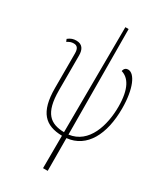

<svg xmlns="http://www.w3.org/2000/svg" viewBox="-243 -848 996 1176"><g transform="rotate(30 255.0 -260.0)"><path d="M273 240H306L305 9C442 -5 510 -136 510 -318C510 -457 470 -544 423 -544C412 -544 396 -538 393 -516C445 -501 485 -445 485 -317C485 -185 440 -33 305 -16L301 -760H278L274 -15C176 -17 119 -60 119 -222V-468C119 -510 103 -539 60 -539C39 -539 22 -534 2 -518L9 -501C28 -512 37 -516 55 -516C79 -516 91 -501 91 -466V-222C91 -50 155 8 274 10Z"/></g></svg>

Font: Noto Serif ExtraCondensed Thin
Style: Regular
Weight: 100
Width: 2
Designer: Monotype Design Team
Foundry: Monotype Imaging Inc.
Version: Version 2.013